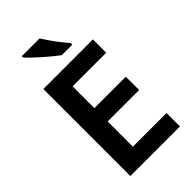

<svg xmlns="http://www.w3.org/2000/svg" viewBox="-278 -1026 1114 1114"><g transform="rotate(-45 279.5 -468.5)"><path d="M499 0H92V-714H499V-605H223V-426H481V-317H223V-110H499ZM284 -937Q298 -915 317 -887.5Q336 -860 356.5 -834.5Q377 -809 393 -790V-777H307Q289 -790 265 -809.5Q241 -829 216.5 -851Q192 -873 171 -893Q150 -913 138 -927V-937Z"/></g></svg>

Font: Noto Sans Adlam SemiBold
Style: Regular
Weight: 600
Version: Version 3.001